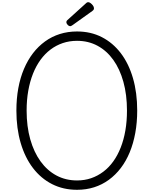

<svg xmlns="http://www.w3.org/2000/svg" viewBox="-20 -1706 1397 1745"><path d="M680 19Q555 19 453.5 -32.5Q352 -84 279.5 -179Q207 -274 168 -406.5Q129 -539 129 -701Q129 -810 146.5 -905Q164 -1000 198 -1080Q232 -1160 280 -1222.5Q328 -1285 389.5 -1329.5Q451 -1374 524 -1397Q597 -1420 680 -1420Q805 -1420 905.5 -1368.5Q1006 -1317 1078 -1222.5Q1150 -1128 1188.5 -995.5Q1227 -863 1227 -701Q1227 -593 1209.5 -497.5Q1192 -402 1159 -322Q1126 -242 1078 -179Q1030 -116 969 -71.5Q908 -27 835.5 -4Q763 19 680 19ZM680 -66Q749 -66 808.5 -86.5Q868 -107 919 -145.5Q970 -184 1009.5 -239Q1049 -294 1077 -365Q1105 -436 1119.5 -520.5Q1134 -605 1134 -701Q1134 -845 1101.5 -962Q1069 -1079 1009.5 -1162Q950 -1245 866.5 -1290Q783 -1335 680 -1335Q611 -1335 550.5 -1314.5Q490 -1294 439 -1255.5Q388 -1217 348 -1162Q308 -1107 280 -1036.5Q252 -966 237 -882Q222 -798 222 -701Q222 -557 255 -440Q288 -323 348.5 -239.5Q409 -156 493 -111Q577 -66 680 -66ZM620 -1468Q606 -1468 594.5 -1480.5Q583 -1493 583 -1504Q583 -1508 584.5 -1512.5Q586 -1517 592 -1523L760 -1675Q765 -1680 769.5 -1683Q774 -1686 783 -1686Q792 -1686 804 -1677Q816 -1668 825 -1655.5Q834 -1643 834 -1631Q834 -1624 831.5 -1619Q829 -1614 819 -1606L640 -1478Q633 -1474 628.5 -1471Q624 -1468 620 -1468Z"/></svg>

Font: Playwrite BE WAL
Style: Regular
Weight: 400
Designer: Veronika Burian, José Scaglione
Foundry: TypeTogether
Version: Version 1.002